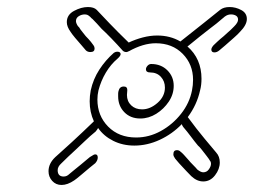

<svg xmlns="http://www.w3.org/2000/svg" viewBox="-20 -753 723 546"><path d="M155 -227Q139 -227 128.5 -238.5Q118 -250 118 -266Q118 -288 137 -306Q153 -320 184 -348.5Q215 -377 247 -408Q235 -434 235 -465Q235 -480 238 -496Q245 -528 262.5 -555Q280 -582 304 -603Q309 -606 313 -606Q323 -606 323 -599Q323 -594 314 -586Q295 -570 281 -546.5Q267 -523 260 -496Q257 -483 257 -470Q257 -424 287.5 -393Q318 -362 367 -362Q404 -362 437.5 -380.5Q471 -399 495 -429.5Q519 -460 526 -496Q529 -511 529 -526Q529 -570 499.5 -600Q470 -630 423 -630Q387 -630 346 -607Q346 -607 345 -607Q344 -606 343 -605.5Q342 -605 343 -606Q341 -605 340 -605H339Q333 -605 329 -609Q313 -627 296.5 -644Q280 -661 269 -671Q262 -679 255.5 -686Q249 -693 243 -699Q240 -701 238 -703.5Q236 -706 234 -707Q229 -712 221 -712Q212 -712 204 -707Q196 -702 196 -693Q196 -687 202 -678Q204 -677 205.5 -674.5Q207 -672 209 -669Q212 -665 216 -660Q220 -655 224 -650Q232 -642 238.5 -634Q245 -626 246 -624Q249 -620 249 -615Q249 -605 237 -605Q229 -605 224 -610Q222 -613 212.5 -623.5Q203 -634 193.5 -645.5Q184 -657 181 -662Q170 -677 170 -690Q170 -711 190.5 -722Q211 -733 230 -733Q247 -733 255 -725Q267 -712 292 -686Q317 -660 346 -632Q365 -641 386 -646.5Q407 -652 427 -652Q464 -652 493 -635Q530 -664 560.5 -688.5Q591 -713 606 -725Q616 -733 633 -733Q650 -733 666 -724.5Q682 -716 682 -699Q682 -682 662 -662Q658 -657 645 -645.5Q632 -634 620 -623.5Q608 -613 604 -610Q597 -604 590 -604Q581 -604 581 -612Q581 -617 587 -624Q589 -626 597.5 -634Q606 -642 616 -650Q621 -655 627 -660Q633 -665 637 -669L646 -678Q657 -689 657 -697Q657 -705 651 -708.5Q645 -712 637 -712Q628 -712 621 -707Q619 -706 616.5 -703.5Q614 -701 611 -699Q604 -693 595.5 -686Q587 -679 576 -671Q563 -661 548 -649Q533 -637 516 -623Q514 -622 513 -621Q553 -586 553 -529Q553 -511 549 -496Q540 -455 514 -420Q539 -386 561.5 -359Q584 -332 595 -319Q605 -308 605 -291Q605 -272 591.5 -254.5Q578 -237 558 -237Q540 -237 524 -252Q520 -256 509.5 -267Q499 -278 489.5 -288.5Q480 -299 478 -302Q473 -309 473 -314Q473 -326 483 -326Q489 -326 493 -322Q500 -317 517 -297Q520 -293 529 -284Q538 -275 541 -271Q551 -263 558 -263Q568 -263 574 -271.5Q580 -280 580 -287Q580 -293 577 -296Q575 -300 568 -309Q561 -318 554 -327Q547 -336 543 -339Q533 -351 523 -364.5Q513 -378 501 -392Q498 -396 497 -400Q470 -372 434.5 -355.5Q399 -339 362 -339Q329 -339 302 -352.5Q275 -366 259 -389Q257 -385 252 -379Q236 -366 221.5 -352Q207 -338 195 -327Q189 -322 174 -307.5Q159 -293 154 -288Q144 -279 144 -269Q144 -251 161 -251Q170 -251 177 -258Q179 -260 191.5 -270Q204 -280 210 -285Q220 -293 228.5 -300.5Q237 -308 240 -309Q247 -314 251 -314Q258 -314 258 -305Q258 -297 251 -289Q248 -287 235.5 -276.5Q223 -266 210 -255Q197 -244 191 -240Q172 -227 155 -227ZM379 -416Q351 -416 333.5 -434Q316 -452 316 -479Q316 -483 316 -486.5Q316 -490 317 -494Q320 -507 332 -507Q342 -507 342 -497Q342 -493 341.5 -489.5Q341 -486 341 -483Q341 -465 353 -453.5Q365 -442 384 -442Q407 -442 428 -460.5Q449 -479 449 -504Q449 -522 437.5 -534.5Q426 -547 407 -547Q395 -547 395 -556Q395 -561 399.5 -566Q404 -571 410 -571Q438 -571 456 -553Q474 -535 474 -509Q474 -485 460 -464Q446 -443 424.5 -429.5Q403 -416 379 -416Z"/></svg>

Font: Neonderthaw
Style: Regular
Weight: 400
Designer: Robert E. Leuschke
Foundry: Robert E. Leuschke
Version: Version 1.010; ttfautohint (v1.8.3)